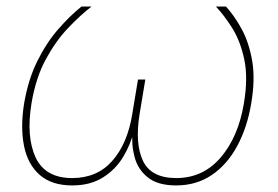

<svg xmlns="http://www.w3.org/2000/svg" viewBox="-20 -561 851 587"><path d="M200.7 5.9Q138.2 5.9 101.6 -26.1Q64.9 -58.1 53.5 -114.7Q42 -171.4 53.7 -244.6Q66.4 -318.8 94.5 -375Q122.6 -431.2 158.2 -471.9Q193.8 -512.7 229 -541H259.8Q225.1 -514.2 187.7 -474.9Q150.4 -435.5 119.9 -379.4Q89.4 -323.2 76.2 -244.6Q59.6 -142.1 89.1 -79.3Q118.7 -16.6 200.7 -16.6Q276.9 -16.6 323.2 -69.1Q369.6 -121.6 384.3 -211.9L401.9 -317.9H424.3L406.7 -211.9Q392.1 -121.6 417.2 -69.1Q442.4 -16.6 518.6 -16.6Q600.6 -16.6 654.5 -79.3Q708.5 -142.1 725.6 -244.6Q738.8 -323.2 726.8 -379.4Q714.8 -435.5 690.2 -474.9Q665.5 -514.2 640.1 -541H670.9Q696.8 -512.7 719 -471.9Q741.2 -431.2 751 -375Q760.7 -318.8 748 -244.6Q735.8 -171.4 705.3 -114.7Q674.8 -58.1 627.7 -26.1Q580.6 5.9 518.6 5.9Q462.4 5.9 431.9 -18.6Q401.4 -43 391.4 -81.1Q381.3 -119.1 385.3 -160.6H389.2Q379.4 -119.1 356.4 -81.1Q333.5 -43 294.9 -18.6Q256.3 5.9 200.7 5.9Z"/></svg>

Font: Inter 17pt Thin
Style: Italic
Weight: 250
Italic angle: -9.3988°
Version: Version 4.001;git-66647c0bb